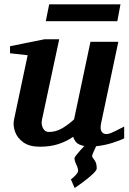

<svg xmlns="http://www.w3.org/2000/svg" viewBox="-20 -687 614 915"><path d="M571.8 -27.8Q554.7 -18.6 516.4 -6.3Q478 5.9 438 9.8Q433.6 20.5 426.3 35.9Q418.9 51.3 418.9 56.2Q418.9 62 424.3 67.9Q429.7 73.7 435.3 84.7Q440.9 95.7 440.9 116.2Q440.9 124 424.1 140.4Q407.2 156.7 382.8 175.3Q358.4 193.8 335.9 209L317.9 168Q329.1 159.7 340.6 147.5Q352.1 135.3 352.1 127Q352.1 114.7 343.5 96.9Q335 79.1 335 66.9Q335 63 343.5 52.2Q352.1 41.5 363 29.1Q374 16.6 381.8 8.8Q351.1 2.9 340.8 -11.5Q330.6 -25.9 329.1 -35.2Q296.4 -12.7 257.6 -0.2Q218.8 12.2 169.9 12.2Q120.1 12.2 91.1 -8.8Q62 -29.8 51.5 -60.1Q41 -90.3 46.9 -117.2L111.8 -423.8L27.8 -433.1V-466.8L192.9 -500H262.2L180.2 -117.2Q175.3 -93.8 184.8 -75.9Q194.3 -58.1 212.9 -58.1Q246.6 -58.1 276.4 -75.7Q306.2 -93.3 333 -118.2L411.1 -487.8H543.9L461.9 -100.1Q456.1 -72.3 464.1 -60.1Q472.2 -47.9 487.8 -47.9Q495.6 -47.9 511 -54Q526.4 -60.1 571.8 -84ZM554.2 -666.5 539.1 -585.9H198.2L214.4 -666.5Z"/></svg>

Font: Charis
Style: Bold Italic
Weight: 700
Italic angle: -11°
Designer: Walt Agee, Miriam Martin, Annie Olsen, Victor Gaultney, Lorna Priest, Alan Ward, Bob Hallissy, Martin Hosken, Sharon Cor
Foundry: SIL Global
Version: Version 7.000